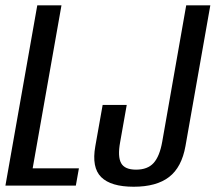

<svg xmlns="http://www.w3.org/2000/svg" viewBox="-44 -695 807 719"><path d="M-23.7 0H240L251.5 -64.6H78.3L186.2 -675H95.6ZM456.6 4.3Q541.9 4.3 589.2 -32.2Q636.5 -68.6 650.6 -148.3L743.6 -675H653.3L563.5 -164.3Q553.8 -109.5 531.2 -84.6Q508.7 -59.7 465.5 -59.7Q422.8 -59.7 409.5 -84.3Q396.1 -108.8 405.8 -162.1L430.6 -302H340.4L313 -147.8Q298.6 -67.7 335 -31.7Q371.4 4.3 456.6 4.3Z"/></svg>

Font: Anybody Thin Condensed
Style: Italic
Weight: 100
Width: 3
Italic angle: -10°
Version: Version 1.113;gftools[0.9.25]